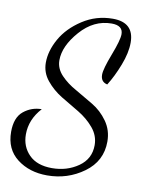

<svg xmlns="http://www.w3.org/2000/svg" viewBox="-95 -784 720 935"><g transform="rotate(10 265.0 -316.5)"><path d="M-6 -92Q-6 -163 33 -194.5Q72 -226 122 -226Q67 -166 67 -92Q67 -32 106.5 8Q146 48 220 48Q294 48 350 9Q406 -30 406 -98Q406 -145 374.5 -182.5Q343 -220 298 -247L209 -300Q165 -327 133.5 -365.5Q102 -404 102 -453Q102 -511 136 -571.5Q170 -632 237.5 -676Q305 -720 387 -720Q492 -720 492 -620Q492 -570 468 -508Q444 -446 415 -400Q382 -407 382 -443Q382 -471 411.5 -547.5Q441 -624 441 -653Q441 -696 385 -696Q297 -696 231 -621Q165 -546 165 -476Q165 -435 196 -402.5Q227 -370 271 -346L358 -295Q402 -269 433 -225.5Q464 -182 464 -126Q464 -29 384 29Q304 87 203 87Q115 87 54.5 40.5Q-6 -6 -6 -92Z"/></g></svg>

Font: DancingScriptRegular
Style: Regular
Weight: 400
Designer: Pablo Impallari
Foundry: Pablo Impallari. www.impallari.com
Version: Version 1.002